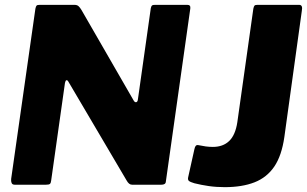

<svg xmlns="http://www.w3.org/2000/svg" viewBox="-20 -762 1266 792"><path d="M753 -742Q767 -742 765 -727L664 -12Q663 0 645 0H525Q518 0 512.5 -4.5Q507 -9 502 -18L261 -427Q258 -432 254 -431Q250 -430 248 -420L191 -17Q190 -7 186 -3.5Q182 0 169 0H41Q31 0 28 -7Q25 -14 26 -24L126 -726Q128 -736 131 -739Q134 -742 144 -742H287Q298 -742 304 -736.5Q310 -731 316 -721L531 -348Q536 -339 542 -340.5Q548 -342 549 -353L602 -728Q604 -737 607 -739.5Q610 -742 620 -742ZM1153 -197Q1142 -120 1111.5 -75Q1081 -30 1030 -10Q979 10 907 10Q872 10 841 5.5Q810 1 782 -6Q765 -11 759.5 -15.5Q754 -20 756 -30L782 -147Q784 -157 788 -161Q792 -165 800 -163Q814 -160 828.5 -158Q843 -156 858 -156Q900 -156 925.5 -180.5Q951 -205 959 -258L1025 -726Q1027 -736 1030 -739Q1033 -742 1042 -742H1214Q1230 -742 1225 -717L1153 -197Z"/></svg>

Font: Libre Franklin ExtraBold
Style: Italic
Weight: 800
Italic angle: -8°
Designer: Pablo Impallari, Rodrigo Fuenzalida, Nhung Nguyen
Foundry: Impallari Type
Version: Version 3.000